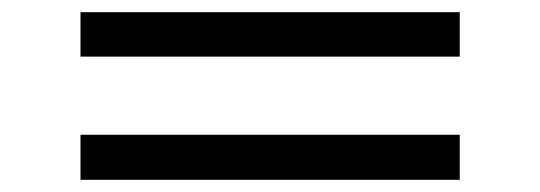

<svg xmlns="http://www.w3.org/2000/svg" viewBox="-20 -469 878 312"><path d="M110.8 -449.2H727.1V-377H110.8ZM110.8 -250H727.1V-176.8H110.8Z"/></svg>

Font: Elshan
Style: Regular
Weight: 400
Foundry: DejaVu fonts team - Redesigned by Saber Rastikerdar (Samim font) - Edited by Jalil Hamdollahi
Version: Version 0.9.9; ttfautohint (v1.4.1.5-446e)